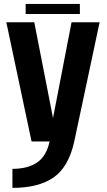

<svg xmlns="http://www.w3.org/2000/svg" viewBox="-20 -706 534 958"><path d="M137.5 0 11.5 -595H151L244.5 -117L337 -595H477L350.5 0Q322.5 127 247.5 179.2Q172.5 231.5 42 231.5V136.5Q117.5 136.5 164 105.5Q211 74.5 227.5 0ZM108 -636V-686.5H378.5V-636Z"/></svg>

Font: Anybody SemiBold
Style: Regular
Weight: 600
Designer: Tyler Finck
Foundry: Etcetera Type Company
Version: Version 1.010; ttfautohint (v1.8.3) -l 8 -r 50 -G 200 -x 14 